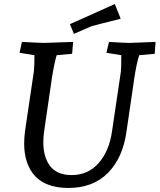

<svg xmlns="http://www.w3.org/2000/svg" viewBox="-20 -918 792 953"><path d="M141 -60Q100 -117 100 -205Q100 -234 104 -266L148 -563Q151 -588 151 -644L77 -656L89 -710Q180 -705 200 -705L343 -710L338 -651L261 -644Q248 -597 238 -533L199 -266Q195 -237 195 -212Q195 -150 219 -108Q253 -49 335 -49Q417 -49 469.5 -108.5Q522 -168 536 -266L580 -563Q582 -580 582 -644L508 -656L521 -710Q602 -705 623 -705L752 -710L748 -651L671 -644Q659 -609 647 -533L608 -266Q590 -135 516 -60Q442 15 319 15Q196 15 141 -60ZM550 -898 579 -825Q451 -793 432 -787L347 -750L327 -798Z"/></svg>

Font: Andada SC
Style: Italic
Weight: 400
Italic angle: -8.29999°
Designer: Carolina Giovagnoli
Foundry: Carolina Giovagnoli
Version: Version 1.003